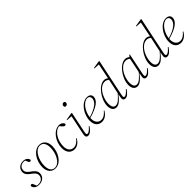

<svg xmlns="http://www.w3.org/2000/svg" viewBox="248 -1977 3219 3219"><g transform="rotate(-45 1857.5 -367.0)"><path d="M134 12C216 12 278 -38 278 -117C278 -179 231 -212 189 -244C150 -272 114 -300 114 -350C114 -401 154 -446 220 -446C232 -446 242 -445 252 -442L272 -396C280 -377 290 -370 303 -370C315 -370 324 -378 326 -390C315 -434 275 -462 219 -462C140 -462 82 -410 82 -336C82 -276 124 -245 166 -214C206 -184 245 -156 245 -104C245 -47 200 -3 134 -3C119 -3 106 -4 94 -7L70 -64C64 -79 56 -88 41 -88C28 -88 19 -78 18 -66C31 -12 74 12 134 12Z M521 12C653 12 747 -144 747 -292C747 -407 682 -462 603 -462C471 -462 377 -305 377 -158C377 -43 443 12 521 12ZM522 -3C459 -3 418 -52 418 -153C418 -295 496 -446 602 -446C666 -446 707 -397 707 -297C707 -155 629 -3 522 -3Z M974 12C1040 12 1092 -31 1130 -95L1120 -102C1087 -57 1039 -18 985 -18C919 -18 873 -66 873 -158C873 -291 949 -434 1063 -447L1097 -408C1111 -392 1122 -382 1139 -382C1152 -382 1164 -390 1164 -406C1154 -436 1118 -462 1075 -462C942 -462 834 -308 834 -154C834 -41 897 12 974 12Z M1251 -31C1251 -3 1271 12 1295 12C1347 12 1389 -36 1424 -88L1415 -96C1378 -52 1339 -20 1314 -20C1299 -20 1291 -29 1291 -43C1291 -60 1295 -81 1299 -100L1372 -451L1365 -457L1230 -435L1229 -424L1327 -418L1260 -95C1255 -70 1251 -46 1251 -31ZM1382 -602C1403 -602 1425 -619 1425 -647C1425 -665 1412 -677 1394 -677C1372 -677 1352 -658 1352 -631C1352 -613 1365 -602 1382 -602Z M1729 -446C1765 -446 1786 -421 1786 -386C1786 -310 1704 -238 1532 -189C1547 -319 1638 -446 1729 -446ZM1626 12C1693 12 1747 -31 1786 -95L1777 -102C1742 -57 1694 -20 1641 -20C1579 -20 1530 -65 1530 -153C1530 -160 1530 -168 1531 -175C1734 -230 1823 -305 1823 -386C1823 -437 1786 -462 1732 -462C1607 -462 1490 -298 1490 -146C1490 -38 1550 12 1626 12Z M1912 -127C1912 -208 1951 -322 2018 -385C2049 -415 2087 -435 2128 -435C2159 -435 2185 -422 2204 -404L2149 -144C2083 -66 2032 -19 1982 -19C1936 -19 1912 -55 1912 -127ZM2178 12C2227 12 2268 -36 2303 -88L2294 -96C2257 -52 2220 -20 2192 -20C2177 -20 2170 -29 2170 -42C2170 -60 2174 -79 2178 -98L2312 -740L2304 -746L2166 -724L2165 -713L2266 -707L2211 -435C2191 -452 2165 -462 2139 -462C2013 -462 1872 -267 1872 -114C1872 -20 1920 12 1967 12C2029 12 2088 -47 2145 -123L2139 -95C2134 -70 2130 -47 2130 -32C2130 -4 2150 12 2178 12Z M2411 -127C2411 -206 2449 -316 2513 -380C2544 -413 2583 -435 2627 -435C2657 -435 2683 -422 2702 -405L2649 -145C2582 -66 2531 -19 2481 -19C2435 -19 2411 -55 2411 -127ZM2675 12C2727 12 2767 -36 2802 -88L2793 -96C2756 -52 2720 -20 2690 -20C2678 -20 2669 -27 2669 -40C2669 -58 2673 -79 2677 -98L2751 -457L2744 -464L2715 -431C2694 -451 2666 -462 2638 -462C2512 -462 2371 -267 2371 -114C2371 -20 2419 12 2466 12C2529 12 2587 -48 2644 -124C2632 -64 2629 -50 2629 -31C2629 -4 2648 12 2675 12Z M2907 -127C2907 -208 2946 -322 3013 -385C3044 -415 3082 -435 3123 -435C3154 -435 3180 -422 3199 -404L3144 -144C3078 -66 3027 -19 2977 -19C2931 -19 2907 -55 2907 -127ZM3173 12C3222 12 3263 -36 3298 -88L3289 -96C3252 -52 3215 -20 3187 -20C3172 -20 3165 -29 3165 -42C3165 -60 3169 -79 3173 -98L3307 -740L3299 -746L3161 -724L3160 -713L3261 -707L3206 -435C3186 -452 3160 -462 3134 -462C3008 -462 2867 -267 2867 -114C2867 -20 2915 12 2962 12C3024 12 3083 -47 3140 -123L3134 -95C3129 -70 3125 -47 3125 -32C3125 -4 3145 12 3173 12Z M3602 -446C3638 -446 3659 -421 3659 -386C3659 -310 3577 -238 3405 -189C3420 -319 3511 -446 3602 -446ZM3499 12C3566 12 3620 -31 3659 -95L3650 -102C3615 -57 3567 -20 3514 -20C3452 -20 3403 -65 3403 -153C3403 -160 3403 -168 3404 -175C3607 -230 3696 -305 3696 -386C3696 -437 3659 -462 3605 -462C3480 -462 3363 -298 3363 -146C3363 -38 3423 12 3499 12Z"/></g></svg>

Font: Source Serif 4 Display Light
Style: Italic
Weight: 300
Italic angle: -12°
Designer: Frank Grießhammer
Foundry: Adobe Systems Incorporated
Version: Version 4.004;hotconv 1.0.117;makeotfexe 2.5.65602